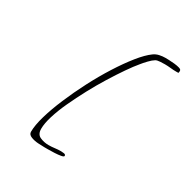

<svg xmlns="http://www.w3.org/2000/svg" viewBox="-167 -862 996 1023"><g transform="rotate(30 331.5 -350.5)"><path d="M242 17Q228 17 203 15.5Q178 14 158 6Q138 -2 138 -19Q138 -59 155 -117.5Q172 -176 201 -244.5Q230 -313 266.5 -383.5Q303 -454 343 -517Q383 -580 421.5 -628Q460 -676 492 -699Q507 -710 525.5 -714Q544 -718 562 -718Q568 -718 584 -717.5Q600 -717 618.5 -715Q637 -713 650 -709Q663 -705 663 -697Q663 -694 663 -690.5Q663 -687 662 -684Q659 -683 655.5 -683Q652 -683 648 -683Q630 -683 612 -685Q594 -687 576 -687Q566 -687 548 -686Q530 -685 521 -680Q506 -671 488.5 -652.5Q471 -634 460 -620Q438 -594 409 -552Q380 -510 348 -458.5Q316 -407 286 -351Q256 -295 231 -241Q206 -187 191.5 -140Q177 -93 177 -60Q177 -26 201.5 -15Q226 -4 254 -4Q273 -4 291.5 -6.5Q310 -9 329 -9Q335 -9 346.5 -7.5Q358 -6 358 3Q358 9 341.5 12Q325 15 303 16Q281 17 263 17Q245 17 242 17Z"/></g></svg>

Font: Mea Culpa
Style: Regular
Weight: 400
Designer: Robert E. Leuschke
Foundry: Robert E. Leuschke
Version: Version 1.010; ttfautohint (v1.8.3)